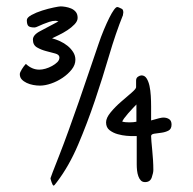

<svg xmlns="http://www.w3.org/2000/svg" viewBox="-20 -521 605 601"><path d="M517 -131Q517 -117 507 -112Q497 -107 485 -105.5Q473 -104 463 -102.5Q453 -101 453 -95Q453 -90 454 -78Q455 -66 456.5 -51Q458 -36 459 -20Q460 -4 460 11Q460 20 455 34.5Q450 49 434 49Q426 49 421 44Q416 39 413 30.5Q410 22 409 12.5Q408 3 408 -6V-95H391Q388 -95 375.5 -96Q363 -97 348.5 -101Q334 -105 323 -113.5Q312 -122 312 -138Q312 -152 326.5 -169.5Q341 -187 359 -202.5Q377 -218 391.5 -230.5Q406 -243 406 -248V-269Q406 -277 412 -281Q418 -285 423 -285Q433 -285 439 -275.5Q445 -266 448 -252Q451 -238 452 -221Q453 -204 453 -188V-144Q483 -153 491 -153Q502 -153 509.5 -148Q517 -143 517 -131ZM360 -494Q366 -492 366 -482Q366 -480 365.5 -478.5Q365 -477 365 -476V-474Q342 -417 321.5 -347Q301 -277 277 -206Q253 -135 224.5 -68Q196 -1 158 49Q150 60 148 60Q145 60 141.5 49.5Q138 39 138 37Q138 35 166 -36Q179 -69 194.5 -112Q210 -155 226.5 -202Q243 -249 258.5 -295.5Q274 -342 288 -382Q296 -406 305 -427.5Q314 -449 322 -465Q330 -481 336.5 -490Q343 -499 347 -499Q349 -499 352.5 -497.5Q356 -496 360 -494ZM223 -465Q223 -455 213.5 -445Q204 -435 191 -426.5Q178 -418 164.5 -411.5Q151 -405 143 -401Q155 -398 168 -392Q181 -386 191.5 -377.5Q202 -369 209 -358Q216 -347 216 -334Q216 -318 204.5 -303.5Q193 -289 176 -277.5Q159 -266 140 -259.5Q121 -253 105 -253Q95 -253 84 -255Q73 -257 63.5 -261.5Q54 -266 48 -272.5Q42 -279 42 -289Q42 -294 48.5 -304.5Q55 -315 61 -321Q80 -303 103 -303Q112 -303 122.5 -306Q133 -309 143 -314.5Q153 -320 159.5 -326.5Q166 -333 166 -341Q166 -350 153 -353.5Q140 -357 124.5 -361Q109 -365 96 -372.5Q83 -380 83 -397Q83 -412 106.5 -424Q130 -436 163 -454Q162 -454 159 -455Q156 -456 155 -456Q144 -456 134 -452.5Q124 -449 115 -445.5Q106 -442 99 -438.5Q92 -435 88 -435Q74 -435 69 -439.5Q64 -444 64 -458Q64 -466 78.5 -474Q93 -482 112 -488Q131 -494 148 -497.5Q165 -501 170 -501Q176 -501 185 -499.5Q194 -498 202.5 -494.5Q211 -491 217 -484Q223 -477 223 -465ZM407 -194Q403 -190 395.5 -182Q388 -174 381 -166Q374 -158 368.5 -150.5Q363 -143 363 -140Q372 -138 385 -138Q398 -138 407 -140Z"/></svg>

Font: Reenie Beanie
Style: Regular
Weight: 500
Designer: James Grieshaber
Foundry: James Grieshaber
Version: Version 1.000